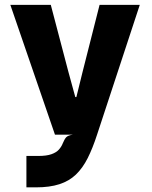

<svg xmlns="http://www.w3.org/2000/svg" viewBox="-20 -566 640 807"><path d="M91 221.5V89.5H141Q175.5 89.5 196 82.2Q216.5 75 227.5 62.8Q238.5 50.5 244 36Q251 19 258.2 11Q265.5 3 286.5 0H211L23.5 -545.5H193.5L267.5 -264L296.5 -158H301L327 -263.5L398.5 -545.5H567.5L388 0Q369.5 57 348.5 98.8Q327.5 140.5 299 167.8Q270.5 195 229.8 208.2Q189 221.5 131 221.5Z"/></svg>

Font: Spline Sans Mono
Style: Bold
Weight: 700
Designer: Eben Sorkin, Mirko Velimirovic
Foundry: Sorkin Type
Version: Version 1.004